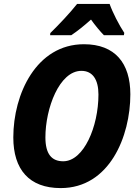

<svg xmlns="http://www.w3.org/2000/svg" viewBox="-20 -951 707 981"><path d="M237 -782 236 -771H344C377 -793 409 -819 445 -851C464 -824 492 -790 511 -771H613L615 -783C589 -822 555 -888 540 -931H374C337 -884 280 -824 237 -782ZM290 10C540 10 646 -255 646 -469C646 -628 568 -725 409 -725C166 -725 48 -471 48 -249C48 -85 129 10 290 10ZM303 -127C244 -127 212 -164 212 -249C212 -397 283 -589 396 -589C453 -589 483 -545 483 -468C483 -304 408 -127 303 -127Z"/></svg>

Font: Noto Sans SemiCondensed ExtraBold
Style: Italic
Weight: 800
Width: 4
Italic angle: -12°
Designer: Monotype Design Team
Foundry: Monotype Imaging Inc.
Version: Version 2.013